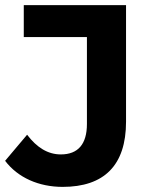

<svg xmlns="http://www.w3.org/2000/svg" viewBox="-35 -720 593 751"><path d="M210 11C372 11 458 -73 458 -244V-700H58V-575H305V-235C305 -156 270 -116 203 -116C152 -116 109 -143 71 -193L-15 -91C35 -25 117 11 210 11Z"/></svg>

Font: Montserrat-Alt1
Style: Bold
Weight: 700
Designer: Differentunic
Foundry: Differentunic
Version: Version 7.222